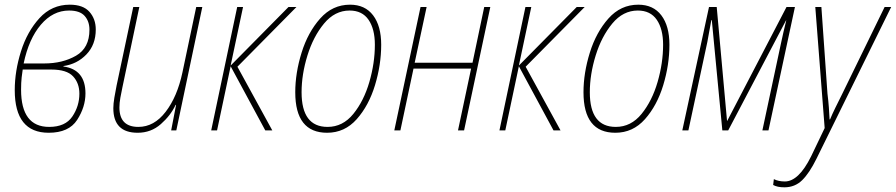

<svg xmlns="http://www.w3.org/2000/svg" viewBox="-20 -557 3826 820"><path d="M345 -158Q345 -260 251 -273V-275Q309 -283 349 -324.5Q389 -366 389 -431Q389 -476 362 -506.5Q335 -537 278 -537Q201 -537 148.5 -479.5Q96 -422 69.5 -337.5Q43 -253 43 -172Q43 10 188 10Q274 10 309.5 -45Q345 -100 345 -158ZM275 -512Q321 -512 341.5 -489Q362 -466 362 -430Q362 -352 304.5 -319Q247 -286 169 -286H81Q103 -391 154.5 -451.5Q206 -512 275 -512ZM70 -174Q70 -204 72.5 -226.5Q75 -249 77 -260H199Q265 -260 292 -231Q319 -202 319 -157Q319 -104 289 -59.5Q259 -15 190 -15Q70 -15 70 -174Z M730 -109H732L711 0H733L844 -527H818L759 -247Q737 -144 687.5 -79.5Q638 -15 571 -15Q490 -15 490 -98Q490 -117 494 -139.5Q498 -162 503 -185L575 -527H549L478 -192Q473 -167 468.5 -140.5Q464 -114 464 -95Q464 10 568 10Q625 10 667 -27Q709 -64 730 -109Z M907 0 965 -274 1113 0H1143L994 -272L1246 -527H1212L965 -277L1018 -527H993L882 0Z M1608 -366Q1608 -446 1573.5 -491.5Q1539 -537 1475 -537Q1400 -537 1347.5 -478Q1295 -419 1268 -332Q1241 -245 1241 -163Q1241 10 1377 10Q1452 10 1503.5 -48Q1555 -106 1581.5 -193Q1608 -280 1608 -366ZM1268 -163Q1268 -239 1293 -320Q1318 -401 1364 -456.5Q1410 -512 1473 -512Q1527 -512 1554 -472.5Q1581 -433 1581 -366Q1581 -288 1557.5 -207Q1534 -126 1489 -70.5Q1444 -15 1379 -15Q1268 -15 1268 -163Z M1690 0 1746 -264H1992L1936 0H1962L2074 -527H2048L1998 -289H1751L1802 -527H1776L1664 0Z M2138 0 2196 -274 2344 0H2374L2225 -272L2477 -527H2443L2196 -277L2249 -527H2224L2113 0Z M2839 -366Q2839 -446 2804.5 -491.5Q2770 -537 2706 -537Q2631 -537 2578.5 -478Q2526 -419 2499 -332Q2472 -245 2472 -163Q2472 10 2608 10Q2683 10 2734.5 -48Q2786 -106 2812.5 -193Q2839 -280 2839 -366ZM2499 -163Q2499 -239 2524 -320Q2549 -401 2595 -456.5Q2641 -512 2704 -512Q2758 -512 2785 -472.5Q2812 -433 2812 -366Q2812 -288 2788.5 -207Q2765 -126 2720 -70.5Q2675 -15 2610 -15Q2499 -15 2499 -163Z M2920 0 3001 -378Q3006 -405 3009.5 -425Q3013 -445 3018 -471H3020L3065 0H3090L3337 -470H3338Q3331 -442 3326 -420Q3321 -398 3315 -370L3236 0H3262L3375 -527H3339L3086 -41H3085L3041 -527H3008L2894 0Z M3467 121 3786 -527H3758L3577 -156Q3562 -126 3548 -97.5Q3534 -69 3525 -47H3523Q3522 -69 3520 -97Q3518 -125 3514 -157L3488 -527H3462L3502 -10L3444 111Q3391 218 3332 218Q3305 218 3285 208L3282 233Q3300 243 3330 243Q3375 243 3406 212.5Q3437 182 3467 121Z"/></svg>

Font: Noto Sans Display SemiCondensed Thin
Style: Italic
Weight: 250
Width: 4
Designer: Monotype Design team
Foundry: Monotype Imaging Inc.
Version: 1.000